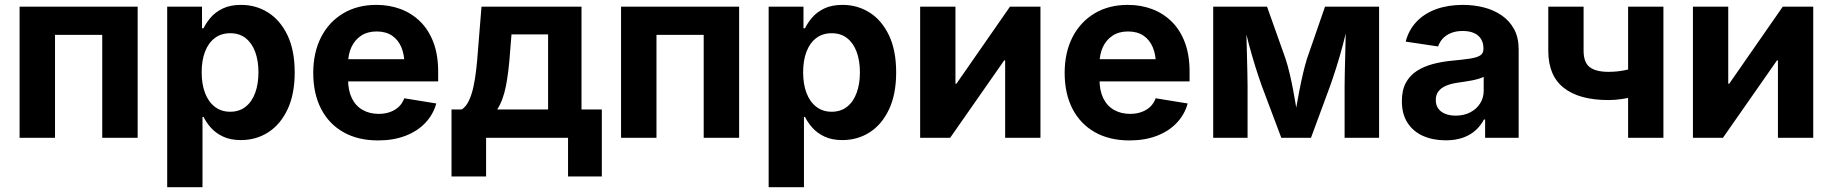

<svg xmlns="http://www.w3.org/2000/svg" viewBox="-20 -570 7580 794"><path d="M549.3 -542.5V0H402.8V-425.8H207.5V0H61V-542.5Z M671.4 204.1V-542.5H815.4V-453.1H821.8Q832.5 -475.6 851.6 -497.8Q870.6 -520 901.4 -534.9Q932.1 -549.8 977.1 -549.8Q1038.6 -549.8 1088.6 -518.3Q1138.7 -486.8 1168.7 -424.6Q1198.7 -362.3 1198.7 -270.5Q1198.7 -180.7 1169.4 -118.2Q1140.1 -55.7 1089.8 -23.2Q1039.6 9.3 976.1 9.3Q933.1 9.3 902.6 -5.1Q872.1 -19.5 852.5 -41.5Q833 -63.5 821.8 -86.4H817.4V204.1ZM932.1 -107.9Q969.7 -107.9 995.8 -128.7Q1022 -149.4 1035.4 -186.3Q1048.8 -223.1 1048.8 -271Q1048.8 -318.8 1035.4 -355.2Q1022 -391.6 996.1 -412.1Q970.2 -432.6 932.1 -432.6Q894.5 -432.6 868.2 -412.6Q841.8 -392.6 827.9 -356.4Q814 -320.3 814 -271Q814 -222.2 827.9 -185.5Q841.8 -148.9 868.4 -128.4Q895 -107.9 932.1 -107.9Z M1543.5 10.7Q1460.4 10.7 1400.1 -23.4Q1339.8 -57.6 1307.6 -120.4Q1275.4 -183.1 1275.4 -268.6Q1275.4 -352.5 1307.6 -415.8Q1339.8 -479 1398.7 -514.4Q1457.5 -549.8 1536.6 -549.8Q1590.3 -549.8 1636.7 -532.5Q1683.1 -515.1 1718 -480.7Q1752.9 -446.3 1772.5 -394.5Q1792 -342.8 1792 -273.9V-233.4H1334.5V-325.2H1721.2L1652.8 -300.8Q1652.8 -343.3 1639.9 -374.3Q1627 -405.3 1601.3 -422.6Q1575.7 -439.9 1537.6 -439.9Q1500 -439.9 1473.6 -422.6Q1447.3 -405.3 1433.3 -375.2Q1419.4 -345.2 1419.4 -306.6V-242.2Q1419.4 -195.8 1435.1 -163.8Q1450.7 -131.8 1479.5 -115.5Q1508.3 -99.1 1545.9 -99.1Q1571.8 -99.1 1593 -106.7Q1614.3 -114.3 1629.2 -128.4Q1644 -142.6 1651.9 -163.6L1784.2 -142.1Q1771.5 -96.2 1738.8 -61.8Q1706.1 -27.3 1656.5 -8.3Q1606.9 10.7 1543.5 10.7Z M1847.2 159.7V-117.2H1889.6Q1907.2 -128.9 1918.7 -152.8Q1930.2 -176.8 1937.5 -209.5Q1944.8 -242.2 1949.2 -281Q1953.6 -319.8 1956.5 -360.8L1971.2 -542.5H2384.8V-117.2H2468.8V159.7H2329.1V0H1990.2V159.7ZM2036.1 -117.2H2246.6V-427.7H2095.2L2089.8 -360.8Q2084 -274.4 2072.3 -214.6Q2060.5 -154.8 2036.1 -117.2Z M3036.6 -542.5V0H2890.1V-425.8H2694.8V0H2548.3V-542.5Z M3158.7 204.1V-542.5H3302.7V-453.1H3309.1Q3319.8 -475.6 3338.9 -497.8Q3357.9 -520 3388.7 -534.9Q3419.4 -549.8 3464.4 -549.8Q3525.9 -549.8 3575.9 -518.3Q3626 -486.8 3656 -424.6Q3686 -362.3 3686 -270.5Q3686 -180.7 3656.7 -118.2Q3627.4 -55.7 3577.1 -23.2Q3526.9 9.3 3463.4 9.3Q3420.4 9.3 3389.9 -5.1Q3359.4 -19.5 3339.8 -41.5Q3320.3 -63.5 3309.1 -86.4H3304.7V204.1ZM3419.4 -107.9Q3457 -107.9 3483.2 -128.7Q3509.3 -149.4 3522.7 -186.3Q3536.1 -223.1 3536.1 -271Q3536.1 -318.8 3522.7 -355.2Q3509.3 -391.6 3483.4 -412.1Q3457.5 -432.6 3419.4 -432.6Q3381.8 -432.6 3355.5 -412.6Q3329.1 -392.6 3315.2 -356.4Q3301.3 -320.3 3301.3 -271Q3301.3 -222.2 3315.2 -185.5Q3329.1 -148.9 3355.7 -128.4Q3382.3 -107.9 3419.4 -107.9Z M4282.7 0H4136.7V-320.3H4132.8L3909.2 0H3785.2V-542.5H3931.2V-223.6H3935.1L4156.7 -542.5H4282.7Z M4650.9 10.7Q4567.9 10.7 4507.6 -23.4Q4447.3 -57.6 4415 -120.4Q4382.8 -183.1 4382.8 -268.6Q4382.8 -352.5 4415 -415.8Q4447.3 -479 4506.1 -514.4Q4564.9 -549.8 4644 -549.8Q4697.8 -549.8 4744.1 -532.5Q4790.5 -515.1 4825.4 -480.7Q4860.4 -446.3 4879.9 -394.5Q4899.4 -342.8 4899.4 -273.9V-233.4H4441.9V-325.2H4828.6L4760.3 -300.8Q4760.3 -343.3 4747.3 -374.3Q4734.4 -405.3 4708.7 -422.6Q4683.1 -439.9 4645 -439.9Q4607.4 -439.9 4581.1 -422.6Q4554.7 -405.3 4540.8 -375.2Q4526.9 -345.2 4526.9 -306.6V-242.2Q4526.9 -195.8 4542.5 -163.8Q4558.1 -131.8 4586.9 -115.5Q4615.7 -99.1 4653.3 -99.1Q4679.2 -99.1 4700.4 -106.7Q4721.7 -114.3 4736.6 -128.4Q4751.5 -142.6 4759.3 -163.6L4891.6 -142.1Q4878.9 -96.2 4846.2 -61.8Q4813.5 -27.3 4763.9 -8.3Q4714.4 10.7 4650.9 10.7Z M4997.1 0V-542.5H5219.7L5296.4 -326.7Q5305.2 -299.8 5313.2 -265.9Q5321.3 -231.9 5328.1 -195.6Q5335 -159.2 5340.6 -124.8Q5346.2 -90.3 5350.1 -62.5H5330.6Q5334.5 -89.4 5340.3 -123.8Q5346.2 -158.2 5353.3 -194.8Q5360.4 -231.4 5368.4 -265.6Q5376.5 -299.8 5384.8 -326.7L5459.5 -542.5H5683.1V0H5540.5V-212.9Q5540.5 -237.8 5541.3 -270.3Q5542 -302.7 5543 -339.4Q5543.9 -376 5544.7 -412.8Q5545.4 -449.7 5545.9 -482.9H5556.6Q5546.4 -434.1 5533.7 -386Q5521 -337.9 5507.1 -293.9Q5493.2 -250 5480 -212.9L5401.4 0H5278.8L5198.7 -212.9Q5185.1 -251 5171.1 -295.4Q5157.2 -339.8 5144.5 -387.5Q5131.8 -435.1 5122.1 -482.9H5133.8Q5133.8 -451.7 5134.8 -415.3Q5135.7 -378.9 5136.7 -341.8Q5137.7 -304.7 5138.4 -271.2Q5139.2 -237.8 5139.2 -212.9V0Z M5958.5 10.3Q5906.2 10.3 5865.2 -7.8Q5824.2 -25.9 5800.8 -62Q5777.3 -98.1 5777.3 -151.9Q5777.3 -197.3 5793.9 -227.8Q5810.5 -258.3 5839.6 -276.9Q5868.7 -295.4 5905.5 -305.2Q5942.4 -314.9 5982.4 -318.8Q6029.8 -323.2 6058.8 -327.6Q6087.9 -332 6101.3 -340.8Q6114.7 -349.6 6114.7 -367.2V-369.6Q6114.7 -392.6 6104.7 -408.7Q6094.7 -424.8 6075.7 -433.3Q6056.6 -441.9 6028.8 -441.9Q6001 -441.9 5980.2 -433.3Q5959.5 -424.8 5946.3 -410.4Q5933.1 -396 5927.2 -377.9L5793 -397.9Q5805.7 -446.3 5837.9 -480.2Q5870.1 -514.2 5918.9 -532Q5967.8 -549.8 6029.8 -549.8Q6074.7 -549.8 6116.2 -539.3Q6157.7 -528.8 6190.2 -506.3Q6222.7 -483.9 6241.5 -449.2Q6260.3 -414.6 6260.3 -365.7V0H6121.6V-75.7H6116.7Q6103.5 -50.3 6081.8 -30.8Q6060.1 -11.2 6029.5 -0.5Q5999 10.3 5958.5 10.3ZM5999.5 -91.8Q6034.2 -91.8 6060.3 -105.5Q6086.4 -119.1 6101.1 -142.6Q6115.7 -166 6115.7 -194.3V-252.4Q6108.9 -248.5 6096.2 -244.6Q6083.5 -240.7 6067.6 -237.5Q6051.8 -234.4 6036.1 -232.2Q6020.5 -230 6007.8 -228Q5981 -224.1 5960.4 -215.6Q5939.9 -207 5928.7 -192.4Q5917.5 -177.7 5917.5 -156.2Q5917.5 -135.3 5928 -120.8Q5938.5 -106.4 5957 -99.1Q5975.6 -91.8 5999.5 -91.8Z M6631.8 -156.2Q6510.7 -156.2 6446.8 -206.8Q6382.8 -257.3 6382.8 -359.9V-542.5H6528.8V-360.4Q6528.8 -312 6554 -292.5Q6579.1 -272.9 6631.8 -272.9Q6669.9 -272.9 6706.5 -281Q6743.2 -289.1 6784.7 -303.2V-186.5Q6767.1 -178.7 6741.2 -171.6Q6715.3 -164.6 6686.8 -160.4Q6658.2 -156.2 6631.8 -156.2ZM6712.9 0V-542.5H6858.9V0Z M7478.5 0H7332.5V-320.3H7328.6L7105 0H6981V-542.5H7127V-223.6H7130.9L7352.5 -542.5H7478.5Z"/></svg>

Font: Inter 16pt
Style: Bold
Weight: 700
Version: Version 4.001;git-66647c0bb